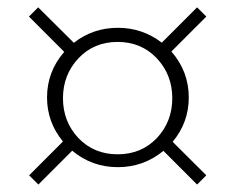

<svg xmlns="http://www.w3.org/2000/svg" viewBox="-20 -763 635 518"><path d="M297.4 -346.7Q360.8 -346.7 402.8 -390.1Q444.8 -434.6 444.8 -498Q444.8 -561.5 402.8 -606Q360.8 -649.9 297.4 -649.9Q233.4 -649.9 191.9 -606Q149.9 -561.5 149.9 -498Q149.9 -434.6 191.9 -390.1Q233.9 -346.7 297.4 -346.7ZM83.5 -265.1 58.6 -290 149.9 -381.3Q106.9 -433.1 106.9 -500Q106.9 -569.8 153.3 -623L58.1 -718.3L83 -743.2L179.2 -647.5Q231 -688 297.9 -688Q364.3 -688 416.5 -647.9L511.7 -743.2L536.6 -718.3L442.4 -624Q489.3 -570.3 489.3 -500Q489.3 -432.6 445.8 -380.4L536.6 -290L511.7 -265.1L420.9 -356Q367.2 -312 297.9 -312Q228 -312 174.8 -356.4Z"/></svg>

Font: Ride
Style: Bold
Weight: 700
Version: Version 3.000